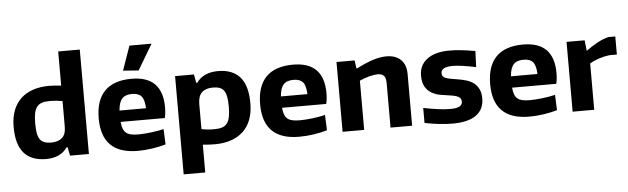

<svg xmlns="http://www.w3.org/2000/svg" viewBox="-57 -1034 4844 1480"><g transform="rotate(-5 2364.5 -294.0)"><path d="M264 10Q151 10 93.5 -56Q36 -122 36 -258Q36 -331 57 -385.5Q78 -440 117 -476.5Q156 -513 211.5 -531.5Q267 -550 336 -550Q361 -550 384 -548Q407 -546 429 -544V-808H596V0H450L437 -66H429Q376 10 264 10ZM314 -113Q368 -113 398.5 -139.5Q429 -166 429 -226V-424Q409 -428 384 -430.5Q359 -433 331 -433Q295 -433 271 -425.5Q247 -418 232 -399.5Q217 -381 210.5 -350Q204 -319 204 -271Q204 -226 209.5 -195.5Q215 -165 228 -147Q241 -129 262 -121Q283 -113 314 -113Z M914 -617 980 -805H1151L1034 -608ZM974 9Q695 9 695 -266Q695 -406 765 -477.5Q835 -549 974 -549Q1212 -549 1212 -308Q1212 -261 1203 -225H861Q864 -193 872 -172Q880 -151 895 -139Q910 -127 933.5 -122Q957 -117 990 -117Q1012 -117 1037.5 -119Q1063 -121 1089 -124Q1115 -127 1140 -131.5Q1165 -136 1186 -141L1191 -22Q1143 -8 1086 0.5Q1029 9 974 9ZM967 -432Q915 -432 890 -404.5Q865 -377 860 -313H1065Q1063 -378 1040.5 -405Q1018 -432 967 -432Z M1310 -540H1456L1468 -474H1476Q1502 -512 1544.5 -531Q1587 -550 1642 -550Q1755 -550 1812.5 -484Q1870 -418 1870 -282Q1870 -210 1849.5 -155.5Q1829 -101 1790 -64.5Q1751 -28 1695.5 -9Q1640 10 1571 10Q1546 10 1522 8.5Q1498 7 1477 5V220H1310ZM1575 -106Q1611 -106 1635 -113.5Q1659 -121 1674 -140Q1689 -159 1695.5 -190.5Q1702 -222 1702 -270Q1702 -315 1696.5 -345Q1691 -375 1678 -393.5Q1665 -412 1644 -419.5Q1623 -427 1592 -427Q1537 -427 1507 -399Q1477 -371 1477 -309V-116Q1497 -111 1521.5 -108.5Q1546 -106 1575 -106Z M2223 9Q1944 9 1944 -266Q1944 -406 2014 -477.5Q2084 -549 2223 -549Q2461 -549 2461 -308Q2461 -261 2452 -225H2110Q2113 -193 2121 -172Q2129 -151 2144 -139Q2159 -127 2182.5 -122Q2206 -117 2239 -117Q2261 -117 2286.5 -119Q2312 -121 2338 -124Q2364 -127 2389 -131.5Q2414 -136 2435 -141L2440 -22Q2392 -8 2335 0.5Q2278 9 2223 9ZM2216 -432Q2164 -432 2139 -404.5Q2114 -377 2109 -313H2314Q2312 -378 2289.5 -405Q2267 -432 2216 -432Z M2559 -540H2699L2708 -478H2715Q2790 -516 2844.5 -533Q2899 -550 2945 -550Q3017 -550 3057 -511Q3097 -472 3097 -400V0H2930V-344Q2930 -384 2915 -401Q2900 -418 2868 -418Q2840 -418 2802 -408Q2764 -398 2726 -381V0H2559Z M3410 11Q3365 11 3308.5 5Q3252 -1 3194 -13V-129Q3254 -117 3305 -110Q3356 -103 3402 -103Q3450 -103 3472.5 -115Q3495 -127 3495 -152Q3495 -178 3472.5 -190Q3450 -202 3402 -208Q3369 -212 3333.5 -218.5Q3298 -225 3268 -242Q3238 -259 3218.5 -291Q3199 -323 3199 -379Q3199 -460 3261 -506Q3323 -552 3432 -552Q3453 -552 3474.5 -551Q3496 -550 3520 -547.5Q3544 -545 3571.5 -541Q3599 -537 3633 -531L3628 -407Q3571 -419 3526 -425.5Q3481 -432 3449 -432Q3358 -432 3358 -383Q3358 -355 3385 -345Q3412 -335 3469 -327Q3511 -321 3545 -310.5Q3579 -300 3603 -281Q3627 -262 3640.5 -233Q3654 -204 3654 -163Q3654 -78 3592.5 -33.5Q3531 11 3410 11Z M4003 9Q3724 9 3724 -266Q3724 -406 3794 -477.5Q3864 -549 4003 -549Q4241 -549 4241 -308Q4241 -261 4232 -225H3890Q3893 -193 3901 -172Q3909 -151 3924 -139Q3939 -127 3962.5 -122Q3986 -117 4019 -117Q4041 -117 4066.5 -119Q4092 -121 4118 -124Q4144 -127 4169 -131.5Q4194 -136 4215 -141L4220 -22Q4172 -8 4115 0.5Q4058 9 4003 9ZM3996 -432Q3944 -432 3919 -404.5Q3894 -377 3889 -313H4094Q4092 -378 4069.5 -405Q4047 -432 3996 -432Z M4339 -540H4479L4488 -460H4492Q4532 -490 4578 -515Q4624 -540 4665 -549H4717V-409H4659Q4617 -404 4575.5 -390Q4534 -376 4506 -358V0H4339Z"/></g></svg>

Font: Encode Sans Normal
Style: Bold
Weight: 700
Designer: Pablo Impallari, Andres Torresi
Foundry: Pablo Impallari, Andres Torresi
Version: Version 1.000; ttfautohint (v1.00) -l 8 -r 50 -G 200 -x 14 -